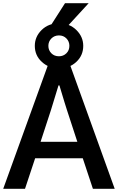

<svg xmlns="http://www.w3.org/2000/svg" viewBox="-24 -1184 739 1204"><path d="M194.3 -896.5Q194.3 -954.1 237.3 -996.1Q280.3 -1038.1 345.7 -1038.1Q412.1 -1038.1 455.1 -995.6Q498 -953.1 498 -896.5Q498 -835.9 454.1 -795.4Q410.2 -754.9 345.7 -754.9Q283.2 -754.9 238.8 -795.4Q194.3 -835.9 194.3 -896.5ZM279.3 -896.5Q279.3 -869.1 297.9 -850.1Q316.4 -831.1 345.7 -831.1Q373 -831.1 392.1 -849.6Q411.1 -868.2 411.1 -896.5Q411.1 -923.8 392.6 -942.9Q374 -961.9 345.7 -961.9Q317.4 -961.9 298.3 -942.9Q279.3 -923.8 279.3 -896.5ZM283.2 -1006.8 383.8 -1164.1H532.2L387.7 -1006.8ZM230.5 -294.9H460.9L395.5 -495.1Q388.7 -516.6 380.4 -543Q372.1 -569.3 362.8 -601.1Q353.5 -632.8 348.6 -648.4H342.8Q339.8 -638.7 295.9 -495.1ZM-3.9 0 275.4 -772.5H417L695.3 0H558.6L495.1 -191.4H196.3L132.8 0Z"/></svg>

Font: Gothic A1
Style: Bold
Weight: 700
Version: Version 2.50